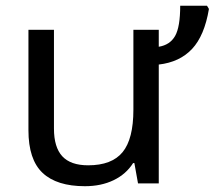

<svg xmlns="http://www.w3.org/2000/svg" viewBox="-20 -639 748 669"><path d="M168 -535.2V-190.9Q168 -126 197 -94.5Q226.1 -63 287.1 -63Q369.6 -63 407.2 -108.9Q444.8 -154.8 444.8 -256.8V-535.2H533.2V-476.1Q572.3 -482.4 590.1 -513.7Q607.9 -544.9 607.9 -619.1H701.2L708 -607.9Q692.4 -514.6 649.2 -468.5Q606 -422.4 533.2 -414.1V0H460.9L448.2 -70.8H443.8Q419.4 -32.2 376 -11.2Q332.5 9.8 275.9 9.8Q177.7 9.8 128.4 -36.6Q79.1 -83 79.1 -185.1V-535.2Z"/></svg>

Font: NotoSans
Style: Regular
Weight: 400
Designer: Monotype Design team
Foundry: Monotype Imaging Inc.
Version: Version 1.04